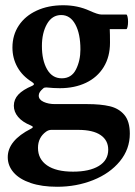

<svg xmlns="http://www.w3.org/2000/svg" viewBox="-20 -445 519 738"><path d="M314.9 -44.9Q367.2 -44.9 402.1 -36.6Q437 -28.3 458 -3.4Q479 21.5 479 68.8Q479 128.4 440.7 175Q402.3 221.7 338.1 247.3Q273.9 272.9 199.7 272.9Q140.6 272.9 97.7 258.3Q54.7 243.7 32.2 217.8Q9.8 191.9 9.8 159.2Q9.8 95.2 99.1 49.8Q106 46.9 106 43Q106 40.5 98.1 37.1Q65.9 23.9 49.6 4.4Q33.2 -15.1 33.2 -38.6Q33.2 -63 50.5 -81.5Q67.9 -100.1 104 -115.2Q110.4 -118.2 110.4 -121.6Q110.4 -125 103 -129.9Q65.9 -152.8 46.9 -187Q27.8 -221.2 27.8 -262.2Q27.8 -310.1 52.2 -346.9Q76.7 -383.8 121.1 -404.3Q165.5 -424.8 223.1 -424.8Q278.3 -424.8 324.2 -403.8Q356.4 -389.2 369.1 -389.2H465.3Q468.3 -389.2 470.2 -380.9Q472.2 -372.6 472.2 -361.3Q472.2 -350.1 470.2 -341.6Q468.3 -333 465.3 -333H401.9Q402.8 -314.5 402.8 -280.8Q402.8 -226.6 378.4 -187Q354 -147.5 310.3 -126.7Q266.6 -106 210 -106Q186 -106 158.2 -108.9Q150.4 -108.9 147 -106Q137.7 -98.1 133.3 -91.6Q128.9 -85 128.9 -77.6Q128.9 -62 147.5 -53.5Q166 -44.9 190.9 -44.9ZM141.1 -268.1Q141.1 -213.4 160.9 -178.7Q180.7 -144 217.3 -144Q254.9 -144 272 -178Q289.1 -211.9 289.1 -254.9Q289.1 -315.4 269.5 -351.3Q250 -387.2 215.3 -387.2Q180.2 -387.2 160.6 -352.8Q141.1 -318.4 141.1 -268.1ZM396 130.4Q396 94.2 366.7 74.2Q337.4 54.2 280.8 54.2H176.8Q167 54.2 157.2 61Q126 83.5 126 123.5Q126 166.5 160.9 190.7Q195.8 214.8 260.7 214.8Q323.7 214.8 359.9 192.9Q396 170.9 396 130.4Z"/></svg>

Font: JuniusX
Style: Bold
Weight: 700
Designer: Peter S. Baker
Foundry: Briery Creek Software
Version: Version 1.004